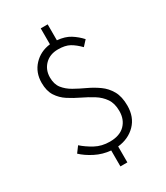

<svg xmlns="http://www.w3.org/2000/svg" viewBox="-229 -927 994 1147"><g transform="rotate(-30 267.5 -354.0)"><path d="M250 122.1V12.2Q194.3 7.3 145.3 -17.6Q96.2 -42.5 64 -73.2L94.2 -113.8Q126.5 -85 170.4 -61Q214.4 -37.1 270 -37.1Q338.4 -37.1 374.3 -73.2Q410.2 -109.4 410.2 -168Q410.2 -220.7 387.2 -253.9Q364.3 -287.1 327.9 -309.8Q291.5 -332.5 251 -351.8Q210.4 -371.1 174.1 -394.5Q137.7 -418 114.7 -453.6Q91.8 -489.3 91.8 -544.9Q91.8 -616.2 136.5 -664.1Q181.2 -711.9 250 -720.2V-830.1H297.9V-720.2Q352.1 -715.3 387.2 -693.1Q422.4 -670.9 450.2 -640.1L417 -604Q386.2 -635.7 356 -652.8Q325.7 -669.9 275.9 -669.9Q219.7 -669.9 185.3 -635.3Q150.9 -600.6 150.9 -547.9Q150.9 -501.5 173.8 -472.4Q196.8 -443.4 232.9 -423.1Q269 -402.8 309.6 -384Q350.1 -365.2 386.2 -339.6Q422.4 -314 445.1 -274.2Q467.8 -234.4 467.8 -171.9Q467.8 -93.3 420.4 -44.7Q373 3.9 297.9 12.2V122.1Z"/></g></svg>

Font: Source Han Sans CN Light
Style: Regular
Weight: 300
Designer: Ryoko NISHIZUKA  (kana, bopomofo & ideographs); Paul D. Hunt (Latin, Greek & Cyrillic); Sandoll Communications , Soo-you
Foundry: Adobe
Version: Version 2.000;hotconv 1.0.107;makeotfexe 2.5.65593